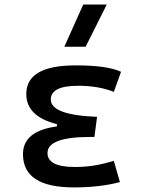

<svg xmlns="http://www.w3.org/2000/svg" viewBox="-20 -815 626 845"><path d="M305.7 9.8C387.2 9.8 455.6 0.5 507.8 -13.7L481 -106.9C439 -95.7 390.1 -80.1 309.6 -80.1C229 -80.1 189 -100.6 189 -141.6C189 -189 252.4 -212.4 379.9 -212.4H395.5L407.2 -300.8C271 -306.2 203.6 -331.5 203.6 -377C203.6 -417.5 243.7 -437.5 324.2 -437.5C383.8 -437.5 435.5 -428.7 481 -410.6L512.7 -499C471.7 -518.1 405.8 -527.3 313.5 -527.3C168 -527.3 95.7 -485.4 95.7 -401.4C95.7 -335.4 140.1 -291.5 230.5 -268.6V-258.8C130.4 -245.1 81.1 -204.6 81.1 -136.7C81.1 -38.6 155.3 9.8 305.7 9.8ZM263.2 -609.4H356.9L449.7 -794.9H346.2Z"/></svg>

Font: Cascadia Mono NF
Style: Regular
Weight: 400
Monospace: yes
Designer: Aaron Bell
Foundry: Saja Typeworks
Version: Version 2404.023